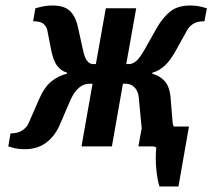

<svg xmlns="http://www.w3.org/2000/svg" viewBox="-20 -530 769 695"><path d="M70 10Q45 10 27.5 5Q10 0 10 0L18 -47Q45 -47 61.5 -58.5Q78 -70 84 -85L121 -170Q141 -216 167.5 -236.5Q194 -257 222 -263L223 -267Q201 -273 186.5 -292.5Q172 -312 164 -355L151 -422Q148 -434 137.5 -443.5Q127 -453 100 -453L108 -500Q108 -500 127.5 -505Q147 -510 171 -510Q214 -510 234.5 -489Q255 -468 263 -428L279 -355Q286 -321 295.5 -309.5Q305 -298 317 -298H327L363 -500H473L437 -298H447Q460 -298 473.5 -309.5Q487 -321 506 -355L547 -428Q570 -468 597 -489Q624 -510 668 -510Q692 -510 710.5 -505Q729 -500 729 -500L720 -453Q693 -453 679 -443.5Q665 -434 658 -422L621 -355Q598 -312 576.5 -292.5Q555 -273 532 -267L531 -263Q557 -257 576 -236.5Q595 -216 598 -170L605 -85Q607 -70 619 -58.5Q631 -47 658 -47L651 0Q651 0 631.5 5Q612 10 587 10Q541 10 518 -13.5Q495 -37 492 -75L483 -170Q482 -197 468.5 -212Q455 -227 435 -227H425L385 0H275L315 -227H305Q262 -227 236 -170L195 -75Q178 -37 147 -13.5Q116 10 70 10ZM557 145Q549 118 545.5 80Q542 42 546 0H481L494 -72H664L626 145Z"/></svg>

Font: Cuprum SemiBold
Style: Italic
Weight: 600
Italic angle: -10°
Version: Version 3.000